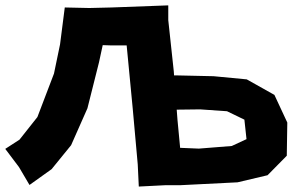

<svg xmlns="http://www.w3.org/2000/svg" viewBox="-42 -682 1100 712"><path d="M616.2 -237.3 613.3 -275.4H619.1L700.2 -276.4L799.8 -269.5L864.3 -238.3L872.1 -166L817.4 -140.6L695.3 -130.9L626 -133.8ZM198.2 -654.3 180.7 -517.6 158.2 -409.2 96.7 -248 30.3 -164.1 -22.5 -129.9 28.3 -62.5 67.4 3.9 149.4 -54.7 221.7 -143.6 282.2 -280.3 325.2 -451.2 338.9 -514.6 367.2 -513.7H427.7L450.2 -279.3L468.8 -72.3L472.7 9.8L569.3 4.9H624L838.9 -5.9L950.2 -32.2L1021.5 -104.5L1023.4 -227.5L975.6 -330.1L873 -387.7L750 -399.4L618.2 -402.3H603.5L602.5 -417L582 -607.4V-662.1L372.1 -654.3L289.1 -652.3Z"/></svg>

Font: MaokenAssortedSans-TC
Style: Regular
Weight: 500
Version: Version 0.83